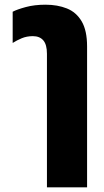

<svg xmlns="http://www.w3.org/2000/svg" viewBox="-20 -582 445 818"><path d="M180 216V-353Q180 -392 164.5 -410Q149 -428 120 -428Q94 -428 72.5 -419Q51 -410 34 -399V-532Q53 -542 90 -552Q127 -562 174 -562Q225 -562 265 -546Q305 -530 328 -491Q351 -452 351 -384V216Z"/></svg>

Font: Noto Sans Thai Cond Blk
Style: Regular
Weight: 900
Width: 3
Designer: Monotype Design Team
Foundry: Monotype Imaging Inc.
Version: Version 2.002; ttfautohint (v1.8.4.7-5d5b)